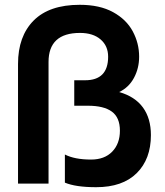

<svg xmlns="http://www.w3.org/2000/svg" viewBox="-20 -764 688 799"><path d="M250 -4V-121Q291 -100 359 -100Q415 -100 447 -133Q479 -166 479 -220Q479 -275 445.5 -299.5Q412 -324 346 -324H289V-430H334Q430 -430 430 -528Q430 -573 398.5 -600Q367 -627 313 -627Q182 -627 182 -506V0H55V-498Q55 -613 120 -678.5Q185 -744 312 -744Q395 -744 450.5 -713.5Q506 -683 532.5 -633.5Q559 -584 559 -528Q559 -480 537.5 -440Q516 -400 476 -381Q542 -362 575 -316.5Q608 -271 608 -202Q608 -102 549 -43.5Q490 15 380 15Q295 15 250 -4Z"/></svg>

Font: Prompt Medium
Style: Regular
Weight: 500
Designer: Katatrad Team
Foundry: CadsonDemak
Version: Version 1.000